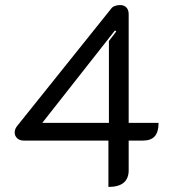

<svg xmlns="http://www.w3.org/2000/svg" viewBox="-20 -729 684 758"><path d="M408 -174H74Q58 -174 48 -183Q38 -192 38 -206Q38 -220 48 -232L419 -695Q424 -702 433.5 -705.5Q443 -709 454 -709Q470 -709 479 -699.5Q488 -690 488 -673V-244H606Q606 -208 591 -191Q576 -174 544 -174H488V-57Q488 9 408 9ZM410 -244V-567L439 -605L434 -609L147 -244Z"/></svg>

Font: K2D Light
Style: Regular
Weight: 300
Designer: Katatrad Aksorn Co.,Ltd.
Foundry: Cadson Demak Co.,Ltd.
Version: Version 1.000; ttfautohint (v1.6)